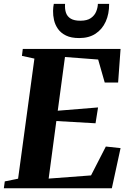

<svg xmlns="http://www.w3.org/2000/svg" viewBox="-34 -1004 688 1024"><path d="M-13.5 0 -8.5 -36.5 62.5 -51 149.5 -691.5 83 -706 87.5 -743H609L596 -564H524.5L489.5 -686.5L312.5 -700L274 -413.5L489 -431L475.5 -346.5L266.5 -358.5L225.5 -51.5L451.5 -68.5L530.5 -222.5L609 -214L562.5 0ZM388.5 -801Q345.5 -801 318 -814.5Q290.5 -828 275.2 -849.8Q260 -871.5 254.2 -896.8Q248.5 -922 249 -946Q249 -957 250.2 -966.2Q251.5 -975.5 253 -983.5H313Q311 -955.5 318 -935.5Q325 -915.5 343.5 -904.5Q362 -893.5 394.5 -893.5Q430.5 -893.5 450.5 -907.5Q470.5 -921.5 479 -942.5Q487.5 -963.5 488 -983.5H548Q548.5 -930 529.8 -888.8Q511 -847.5 475.5 -824.2Q440 -801 388.5 -801Z"/></svg>

Font: Merriweather 72pt ExtraBold
Style: Italic
Weight: 800
Italic angle: -7.8°
Version: Version 2.101